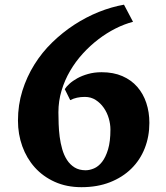

<svg xmlns="http://www.w3.org/2000/svg" viewBox="-20 -777 698 809"><path d="M55.7 -268.6Q55.7 -335 74.2 -394.3Q92.8 -453.6 124.8 -504.9Q156.7 -556.2 200.2 -598.4Q243.7 -640.6 293.2 -672.9Q342.8 -705.1 396.2 -726.6Q449.7 -748 502.4 -757.3L540.5 -685.1Q504.4 -675.8 467 -657Q429.7 -638.2 394.8 -611.6Q359.9 -585 329.1 -551.3Q298.3 -517.6 275.4 -478.3Q252.4 -439 239.3 -395Q226.1 -351.1 226.1 -303.7Q226.1 -281.7 227.1 -254.9Q228 -228 231.4 -200.9Q234.9 -173.8 242.2 -148.4Q249.5 -123 262.2 -103.3Q274.9 -83.5 294.2 -71.5Q313.5 -59.6 340.8 -59.6Q357.4 -59.6 376 -67.4Q394.5 -75.2 409.9 -94.7Q425.3 -114.3 435.3 -147.5Q445.3 -180.7 445.3 -231.4Q445.3 -254.4 438.2 -278.6Q431.2 -302.7 417.2 -322.8Q403.3 -342.8 383.3 -355.7Q363.3 -368.7 337.4 -368.7Q301.8 -368.7 275.9 -355L252.9 -401.4Q258.8 -411.1 272.2 -423.6Q285.6 -436 305.4 -447Q325.2 -458 351.1 -465.3Q377 -472.7 408.2 -472.7Q458 -472.7 495.6 -456.3Q533.2 -439.9 558.3 -411.1Q583.5 -382.3 596.4 -343.5Q609.4 -304.7 609.4 -259.3Q609.4 -201.7 589.8 -152.1Q570.3 -102.5 533.2 -66.2Q496.1 -29.8 443.1 -9Q390.1 11.7 323.2 11.7Q260.7 11.7 210.9 -10.7Q161.1 -33.2 126.7 -71.5Q92.3 -109.9 74 -160.6Q55.7 -211.4 55.7 -268.6Z"/></svg>

Font: Merriweather
Style: Heavy
Weight: 900
Version: Version 1.003